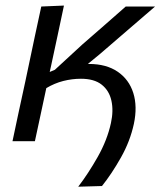

<svg xmlns="http://www.w3.org/2000/svg" viewBox="-20 -520 591 707"><path d="M268 167.5Q304.5 120 339.8 57.8Q375 -4.5 388.5 -67Q398.5 -112.5 390.2 -149.5Q382 -186.5 354.5 -208.2Q327 -230 278 -230Q245.5 -230 213 -221.8Q180.5 -213.5 150.5 -195.5Q139 -142 129.2 -96.2Q119.5 -50.5 108.5 0H26Q37.5 -55 48.5 -106Q59.5 -157 73 -219L84 -271Q97.5 -336 108.8 -388.5Q120 -441 132 -496L215.5 -499.5Q204 -444.5 192.5 -391.2Q181 -338 168.5 -279.5L163 -255Q172.5 -259 182 -263L283.5 -356.5Q323.5 -391 363.5 -426.2Q403.5 -461.5 443 -496H551Q500.5 -452.5 449.8 -408.8Q399 -365 348.5 -321.5L303.5 -284.5Q305.5 -284.5 307.5 -284.5Q371.5 -284.5 413.2 -256Q455 -227.5 470.8 -177.8Q486.5 -128 473 -64Q459 0.5 425.2 60.2Q391.5 120 355.5 165Z"/></svg>

Font: Commissioner
Style: Italic
Weight: 400
Italic angle: -12°
Designer: Kostas Bartsokas
Foundry: Kostas Bartsokas
Version: Version 1.000; ttfautohint (v1.8.3)